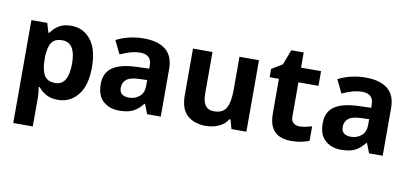

<svg xmlns="http://www.w3.org/2000/svg" viewBox="-79 -933 3090 1444"><g transform="rotate(10 1466.0 -211.0)"><path d="M382 -556Q474 -556 531 -484.5Q588 -413 588 -274Q588 -135 529 -62.5Q470 10 378 10Q319 10 284 -11.5Q249 -33 227 -60H219Q227 -18 227 20V240H78V-546H199L220 -475H227Q249 -508 286 -532Q323 -556 382 -556ZM334 -437Q276 -437 252.5 -401Q229 -365 227 -291V-275Q227 -196 250.5 -153.5Q274 -111 336 -111Q387 -111 411.5 -153.5Q436 -196 436 -276Q436 -437 334 -437Z M935 -557Q1045 -557 1103.5 -509.5Q1162 -462 1162 -364V0H1058L1029 -74H1025Q990 -30 951 -10Q912 10 844 10Q771 10 723 -32.5Q675 -75 675 -163Q675 -250 736 -291.5Q797 -333 919 -337L1014 -340V-364Q1014 -407 991.5 -427Q969 -447 929 -447Q889 -447 851 -435.5Q813 -424 775 -407L726 -508Q770 -531 823.5 -544Q877 -557 935 -557ZM956 -251Q884 -249 856 -225Q828 -201 828 -162Q828 -128 848 -113.5Q868 -99 900 -99Q948 -99 981 -127.5Q1014 -156 1014 -208V-253Z M1816 -546V0H1702L1682 -70H1674Q1648 -28 1602.5 -9Q1557 10 1506 10Q1418 10 1365 -37.5Q1312 -85 1312 -190V-546H1461V-227Q1461 -169 1482 -139Q1503 -109 1549 -109Q1617 -109 1642 -155.5Q1667 -202 1667 -289V-546Z M2202 -109Q2227 -109 2250 -114Q2273 -119 2296 -126V-15Q2272 -5 2236.5 2.5Q2201 10 2159 10Q2110 10 2071.5 -6Q2033 -22 2010.5 -61.5Q1988 -101 1988 -171V-434H1917V-497L1999 -547L2042 -662H2137V-546H2290V-434H2137V-171Q2137 -140 2155 -124.5Q2173 -109 2202 -109Z M2630 -557Q2740 -557 2798.5 -509.5Q2857 -462 2857 -364V0H2753L2724 -74H2720Q2685 -30 2646 -10Q2607 10 2539 10Q2466 10 2418 -32.5Q2370 -75 2370 -163Q2370 -250 2431 -291.5Q2492 -333 2614 -337L2709 -340V-364Q2709 -407 2686.5 -427Q2664 -447 2624 -447Q2584 -447 2546 -435.5Q2508 -424 2470 -407L2421 -508Q2465 -531 2518.5 -544Q2572 -557 2630 -557ZM2651 -251Q2579 -249 2551 -225Q2523 -201 2523 -162Q2523 -128 2543 -113.5Q2563 -99 2595 -99Q2643 -99 2676 -127.5Q2709 -156 2709 -208V-253Z"/></g></svg>

Font: Noto Sans Telugu
Style: Bold
Weight: 700
Designer: Jelle Bosma - Monotype Design Team
Foundry: Monotype Imaging Inc.
Version: Version 2.005; ttfautohint (v1.8.4.7-5d5b)